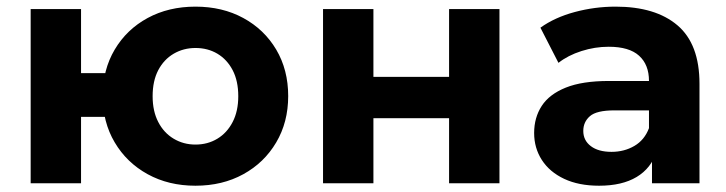

<svg xmlns="http://www.w3.org/2000/svg" viewBox="-20 -566 2241 593"><path d="M583.7 7.6Q500.7 7.6 436 -28Q371.3 -63.6 334.3 -126.2Q297.2 -188.8 297.2 -269.3Q297.2 -350.4 334.3 -412.9Q371.3 -475.3 436 -510.4Q500.7 -545.5 583.7 -545.5Q666.9 -545.5 731.4 -510.4Q796 -475.3 833.1 -412.9Q870.1 -350.4 870.1 -269.2Q870.1 -188.7 833 -126Q796 -63.3 731.4 -27.9Q666.9 7.6 583.7 7.6ZM74.7 0V-537.9H230.3V-340.2H388.1V-205.1H230.3V0ZM583.7 -119.5Q621.6 -119.5 651.5 -137.7Q681.4 -155.8 698.6 -189.3Q715.9 -222.7 715.9 -268.9Q715.9 -316 698.6 -349.2Q681.3 -382.3 651.5 -400.1Q621.7 -417.8 583.8 -417.8Q546.8 -417.8 516.4 -400.1Q486.1 -382.3 468.7 -349.2Q451.4 -316 451.4 -268.9Q451.4 -222.7 468.7 -189.3Q485.9 -155.8 516.2 -137.7Q546.5 -119.5 583.7 -119.5Z M977.7 0V-537.9H1133.3V-328.5H1367V-537.9H1522.6V0H1367V-200.9H1133.3V0Z M1993.7 0V-104.8L1984.4 -128.4V-316.1Q1984.4 -366.3 1953.8 -393.9Q1923.3 -421.6 1859.9 -421.6Q1817.4 -421.6 1775.8 -408.3Q1734.2 -395 1704.8 -371.9L1649.1 -480.5Q1693.4 -512.3 1755.3 -528.9Q1817.2 -545.5 1881.2 -545.5Q2004.7 -545.5 2072.5 -487.7Q2140.4 -429.8 2140.4 -307.3V0ZM1830.3 7.6Q1767.5 7.6 1722.5 -13.6Q1677.5 -34.8 1653.6 -71.8Q1629.7 -108.8 1629.7 -155.2Q1629.7 -202.7 1653.1 -238.8Q1676.5 -274.9 1727.4 -295.4Q1778.4 -315.9 1860.4 -315.9H2002.8V-225.1H1877.7Q1822.4 -225.1 1802 -207.2Q1781.5 -189.4 1781.5 -161.6Q1781.5 -132.3 1804.8 -114.7Q1828 -97 1868.7 -97Q1908 -97 1939.3 -115.3Q1970.5 -133.5 1984.4 -170.2L2007.9 -97.7Q1991.3 -46.4 1946.3 -19.4Q1901.3 7.6 1830.3 7.6Z"/></svg>

Font: Montserrat Thin
Style: Regular
Weight: 100
Designer: Julieta Ulanovsky
Foundry: Julieta Ulanovsky
Version: Version 9.000